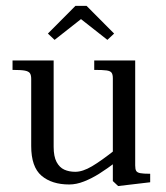

<svg xmlns="http://www.w3.org/2000/svg" viewBox="-20 -618 562 651"><path d="M85.8 -122.9V-350.5Q85.8 -363.5 81.4 -369.8Q77.1 -376.1 64.2 -378.6Q51.4 -381 22.5 -381V-413H161.9V-120.5Q161.9 -87.4 171.8 -68.8Q181.8 -50.1 198 -42.8Q214.2 -35.5 235.1 -35.5Q260.4 -35.5 291.9 -54.2Q323.5 -72.9 371.1 -110.6L376.6 -71.1Q341.9 -45.1 316.5 -29.1Q291.1 -13.1 264.9 -2.8Q238.8 7.5 214.8 7.5Q155.6 7.5 120.7 -22.3Q85.8 -52.1 85.8 -122.9ZM362.6 -4.1V-352.6Q362.6 -365.8 358.2 -371.6Q353.8 -377.5 341.2 -379.2Q328.6 -381 299.5 -381V-413H438.4V-57.2Q438.4 -44.4 441.7 -38.7Q445 -33 455.4 -30.9Q465.9 -28.8 489.2 -28.8V0L380.6 12.8ZM366.9 -504.2 344.1 -482.8 254.6 -553.2 165.1 -482.8 142.4 -504.2 235.9 -598.2H273.4Z"/></svg>

Font: Didactic
Style: Regular
Weight: 400
Designer: Tyler Finck
Foundry: Etcetera Type Co
Version: Version 3.007;FEAKit 1.0